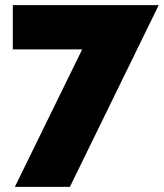

<svg xmlns="http://www.w3.org/2000/svg" viewBox="-20 -604 640 750"><path d="M301 -411H30V-584H600L253 126H38Z"/></svg>

Font: Raleway Black
Style: Regular
Weight: 900
Designer: Matt McInerney, Pablo Impallari, Rodrigo Fuenzalida
Foundry: Matt McInerney, Pablo Impallari, Rodrigo Fuenzalida
Version: Version 4.026